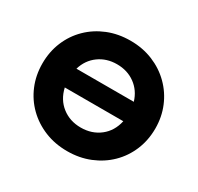

<svg xmlns="http://www.w3.org/2000/svg" viewBox="-154 -900 1135 1100"><g transform="rotate(30 413.0 -350.0)"><path d="M412.5 15Q331.5 15 263.5 -12.8Q195.5 -40.5 145 -90Q94.5 -139.5 66.8 -206Q39 -272.5 39 -350Q39 -428 66.8 -494.5Q94.5 -561 145 -610.5Q195.5 -660 263.5 -687.5Q331.5 -715 412.5 -715Q493 -715 561.2 -687Q629.5 -659 680 -609Q730.5 -559 758.2 -492.8Q786 -426.5 786 -350Q786 -272.5 758.2 -206Q730.5 -139.5 680 -90Q629.5 -40.5 561.2 -12.8Q493 15 412.5 15ZM412.5 -559.5Q344 -559.5 293 -522.5Q242 -485.5 223 -421H602.5Q583 -485.5 532.2 -522.5Q481.5 -559.5 412.5 -559.5ZM412.5 -141Q485.5 -141 538 -182Q590.5 -223 606 -294.5H219Q235 -223 287.5 -182Q340 -141 412.5 -141Z"/></g></svg>

Font: Geologica
Style: Bold
Weight: 700
Designer: Sindre Bremnes, Frode Helland
Foundry: Monokrom Skriftforlag AS
Version: Version 1.010; ttfautohint (v1.8.4.7-5d5b);gftools[0.9.28]